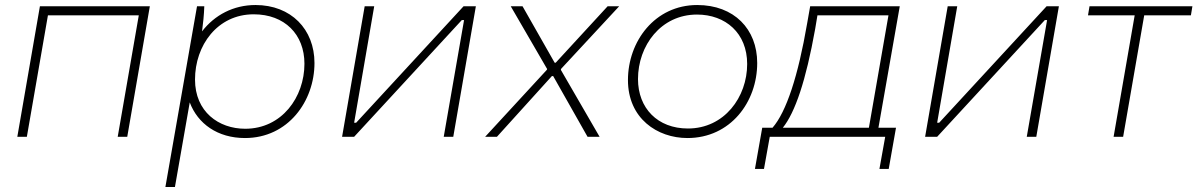

<svg xmlns="http://www.w3.org/2000/svg" viewBox="-20 -545 4771 765"><path d="M49 0H87L171 -484H533L449 0H487L577 -520H139Z M639 200H677L736 -137C768 -52 847 5 956 5C1128 5 1233 -142 1233 -294C1233 -428 1140 -525 998 -525C910 -525 835 -485 785 -420C789 -449 793 -487 794 -520H765ZM957 -32C851 -32 757 -100 757 -228C757 -364 846 -488 991 -488C1114 -488 1193 -408 1193 -291C1193 -158 1103 -32 957 -32Z M1343 0H1391L1820 -465H1829L1748 0H1786L1876 -520H1827L1399 -56H1391L1471 -520H1433Z M1913 0H1960L2179 -242H2184L2321 0H2369L2215 -266V-270L2447 -520H2401L2194 -295H2190L2062 -520H2015L2160 -270L2159 -267Z M2719 5C2890 5 2997 -138 2997 -294C2997 -429 2905 -525 2758 -525C2589 -525 2482 -380 2482 -226C2482 -73 2599 5 2719 5ZM2721 -33C2600 -33 2522 -114 2522 -230C2522 -363 2613 -487 2757 -487C2871 -487 2957 -413 2957 -290C2957 -158 2866 -33 2721 -33Z M2988 128H3024L3047 0H3507L3484 128H3521L3550 -36H3480L3565 -520H3208L3196 -452C3160 -242 3113 -99 3058 -36H3017ZM3099 -36C3148 -97 3191 -223 3228 -430L3237 -484H3520L3442 -36Z M3666 0H3714L4143 -465H4152L4071 0H4109L4199 -520H4150L3722 -56H3714L3794 -520H3756Z M4315 -484H4501L4417 0H4455L4539 -484H4725L4731 -520H4321Z"/></svg>

Font: Fixel Display ExtraLight
Style: Italic
Weight: 200
Italic angle: -10°
Designer: AlfaBravo + MacPaw
Foundry: Kyrylo Tkachov, Marchela Mozhyna, Serhii Makarenko, Maria Weinstein, Zakhar Kryvoshyya
Version: Version 1.210;Glyphs 3.2 (3217)